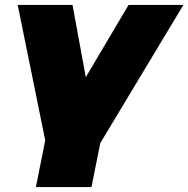

<svg xmlns="http://www.w3.org/2000/svg" viewBox="-20 -567 766 781"><path d="M388 15 352 194H126L164 4L52 -547H275L329 -253L503 -547H726Z"/></svg>

Font: Montserrat Alternates Black
Style: Italic
Weight: 900
Italic angle: -11.3°
Designer: Julieta Ulanovsky
Foundry: Julieta Ulanovsky
Version: Version 7.200